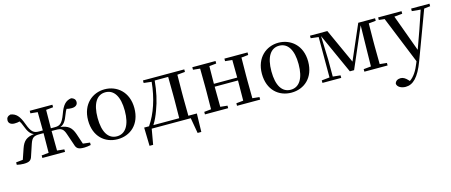

<svg xmlns="http://www.w3.org/2000/svg" viewBox="-49 -1159 4820 2052"><g transform="rotate(-15 2361.5 -133.0)"><path d="M299 -494 378 -486 380 -283H336C284 -283 254 -299 219 -396C184 -493 149 -528 89 -537C58 -529 43 -512 43 -484C43 -451 69 -433 108 -433C130 -433 148 -435 165 -440C175 -425 183 -408 192 -384C217 -316 241 -284 278 -270C196 -259 159 -230 132 -152L92 -35L16 -27V0C39 5 66 9 90 9C153 9 175 -5 188 -52L229 -175C252 -242 274 -253 340 -253H380L378 -36L299 -28V0H550V-28L471 -36L469 -253H510C575 -253 598 -242 620 -175L662 -52C675 -5 696 9 761 9C783 9 810 5 834 0V-27L757 -36L718 -152C691 -230 654 -259 571 -270C610 -284 633 -316 658 -384C667 -408 675 -425 684 -440C701 -435 718 -433 741 -433C780 -433 807 -451 807 -484C807 -512 791 -529 761 -537C701 -528 665 -493 631 -396C595 -299 567 -283 514 -283H469L471 -486L550 -494V-522H299Z M1130 15C1270 15 1387 -81 1387 -261C1387 -441 1265 -537 1130 -537C996 -537 875 -440 875 -261C875 -82 990 15 1130 15ZM1130 -17C1036 -17 980 -101 980 -260C980 -420 1036 -504 1130 -504C1224 -504 1281 -420 1281 -260C1281 -101 1224 -17 1130 -17Z M1552 -494 1638 -484C1621 -307 1568 -148 1488 -32H1434L1439 171H1479L1509 0H1941L1971 171H2012L2017 -32H1923L1921 -230V-292L1923 -486L2009 -494V-522H1552ZM1822 -32H1536C1563 -74 1585 -123 1603 -173C1640 -269 1663 -377 1673 -489H1822L1824 -292V-230Z M2453 -494 2531 -486C2532 -432 2533 -351 2533 -291H2275L2277 -486L2355 -494V-522H2098V-494L2175 -486L2177 -292V-230L2175 -36L2098 -28V0H2355V-28L2277 -36C2276 -92 2275 -179 2275 -259H2533C2533 -179 2532 -92 2531 -36L2453 -28V0H2709V-28L2632 -36L2630 -230V-292L2632 -486L2709 -494V-522H2453Z M3053 15C3193 15 3310 -81 3310 -261C3310 -441 3188 -537 3053 -537C2919 -537 2798 -440 2798 -261C2798 -82 2913 15 3053 15ZM3053 -17C2959 -17 2903 -101 2903 -260C2903 -420 2959 -504 3053 -504C3147 -504 3204 -420 3204 -260C3204 -101 3147 -17 3053 -17Z M3486 0H3606V-28L3522 -37V-222L3513 -487L3713 -44H3760L3952 -489L3947 -220L3944 -36L3862 -28V0H4119V-28L4041 -36L4039 -230V-292L4041 -486L4120 -494V-522H3934L3767 -137L3592 -522H3400V-494L3486 -484V-37L3398 -28V0Z M4519 -494 4615 -485 4545 -279 4473 -78 4324 -485 4413 -494V-522H4154V-494L4217 -487L4429 36L4422 54C4391 134 4353 191 4306 222L4293 208C4270 183 4245 167 4217 167C4187 167 4159 181 4153 212C4157 249 4201 271 4248 271C4329 271 4395 208 4456 45L4654 -486L4722 -494V-522H4519Z"/></g></svg>

Font: Noto Serif KR Medium
Style: Regular
Weight: 500
Designer: Ryoko NISHIZUKA 西塚涼子 (kana & ideographs); Frank Grießhammer (Latin, Greek & Cyrillic); Wenlong ZHANG 张文龙 (bopomofo); San
Foundry: Adobe
Version: Version 2.001;hotconv 1.1.0;makeotfexe 2.6.0